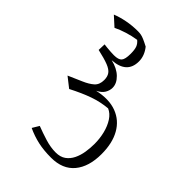

<svg xmlns="http://www.w3.org/2000/svg" viewBox="-77 -710 1348 1348"><g transform="rotate(-45 597.0 -36.0)"><path d="M981.9 5.9Q861.3 5.9 852.5 -135.7Q837.4 -70.3 800 -32.2Q762.7 5.9 720.2 5.9Q693.4 5.9 667.7 -9Q642.1 -23.9 623.5 -61.5Q647.5 45.9 618.4 122.3Q589.4 198.7 516.8 239.5Q444.3 280.3 336.4 280.3Q210.4 280.3 138.9 220.7Q67.4 161.1 67.4 46.9Q67.4 -25.4 80.1 -83Q92.8 -140.6 119.1 -196.8L169.4 -166.5Q150.4 -117.7 133.3 -62.3Q116.2 -6.8 116.2 43.9Q116.2 89.4 137.2 118.7Q158.2 147.9 192.9 164.8Q227.5 181.6 269 188.2Q310.5 194.8 351.6 194.8Q405.3 194.8 455.3 182.4Q505.4 169.9 543 145.5Q580.6 121.1 595.7 85.4Q589.8 16.1 565.9 -52Q542 -120.1 498.5 -204.1L557.1 -278.8L601.6 -176.8Q622.1 -128.9 646.7 -101.6Q671.4 -74.2 717.3 -74.2Q750.5 -74.2 771.7 -89.1Q793 -104 808.1 -142.6Q823.2 -181.2 838.9 -251.5L896 -249.5Q894.5 -239.3 892.6 -220.5Q890.6 -201.7 889.4 -182.1Q888.2 -162.6 888.2 -149.4Q888.2 -105 906.5 -89.1Q924.8 -73.2 978.5 -73.2Q1019 -73.2 1041 -81.3Q1063 -89.4 1080.1 -110.4Q1072.8 -157.7 1059.3 -200.9Q1045.9 -244.1 1027.3 -282.7L1089.8 -351.6Q1106.9 -309.1 1116.9 -257.3Q1127 -205.6 1127 -149.4Q1127 -132.3 1124.3 -118.2Q1121.6 -104 1113.5 -85.2Q1105.5 -66.4 1088.9 -34.7Q1038.6 5.9 981.9 5.9Z"/></g></svg>

Font: Pinar-DS3-FD Regular
Style: Regular
Weight: 400
Designer: Amin Abedi
Version: Version 3.000